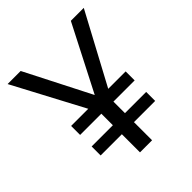

<svg xmlns="http://www.w3.org/2000/svg" viewBox="-197 -840 966 966"><g transform="rotate(-45 286.0 -357.0)"><path d="M285 -365 464 -714H556L355 -339H479V-275H328V-193H479V-129H328V0H242V-129H91V-193H242V-275H91V-339H213L14 -714H107Z"/></g></svg>

Font: Noto Sans Adlam
Style: Regular
Weight: 400
Designer: Mark Jamra, Neil Patel
Foundry: JamraPatel LLC
Version: Version 3.001